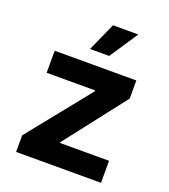

<svg xmlns="http://www.w3.org/2000/svg" viewBox="-140 -867 852 968"><g transform="rotate(20 286.5 -383.5)"><path d="M58.6 0V-88.9L327.6 -423.8V-427.7H66.9V-545.9H504.9V-448.7L251 -122.1V-118.2H514.2V0ZM231.4 -615.2 299.3 -767.1H435.1L334 -615.2Z"/></g></svg>

Font: Inter-Bold
Style: Bold
Weight: 700
Designer: Rasmus Andersson
Foundry: rsms
Version: Version 4.000;git-a52131595